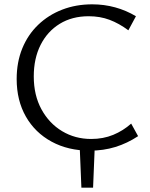

<svg xmlns="http://www.w3.org/2000/svg" viewBox="-20 -687 693 887"><path d="M356 180 348 -15H418L410 180ZM395 9Q295 9 218.5 -32.5Q142 -74 99.5 -148.5Q57 -223 57 -322Q57 -400 83 -463.5Q109 -527 156.5 -572.5Q204 -618 267.5 -642.5Q331 -667 406 -667Q461 -667 512 -653Q563 -639 608 -612L573 -547Q530 -579 486 -595.5Q442 -612 390 -612Q313 -612 256 -577Q199 -542 167.5 -479.5Q136 -417 136 -334Q136 -247 171.5 -182Q207 -117 267 -81Q327 -45 401 -45Q457 -45 503 -64Q549 -83 586 -116L618 -58Q568 -25 513 -8Q458 9 395 9Z"/></svg>

Font: Ysabeau Office
Style: Regular
Weight: 400
Designer: Christian Thalmann (Catharsis Fonts)
Version: Version 2.001;gftools[0.9.30]; featfreeze: tnum,lnum,ss02